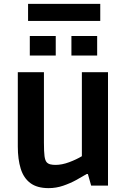

<svg xmlns="http://www.w3.org/2000/svg" viewBox="-20 -959 663 992"><path d="M231 13Q172 13 137 -13Q102 -39 87 -87.5Q72 -136 72 -202V-586H207V-222Q207 -175 210 -152.5Q213 -130 221 -121Q228 -113 239.5 -110Q251 -107 267 -107Q300 -107 337.5 -121Q375 -135 403 -152V-586H538V0H451L434 -60H428Q405 -46 374 -29Q343 -12 306.5 0.5Q270 13 231 13ZM134 -672V-773H268V-672ZM349 -672V-773H482V-672ZM125 -851V-939H498V-851Z"/></svg>

Font: Ruda ExtraBold
Style: Regular
Weight: 800
Designer: Mariela Monsalve and Angelina Sanchez
Foundry: Mariela Monsalve and Angelina Sanchez
Version: Version 2.000